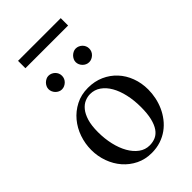

<svg xmlns="http://www.w3.org/2000/svg" viewBox="-249 -899 998 998"><g transform="rotate(-45 250.0 -400.5)"><path d="M465.8 -231.9Q465.8 -203.1 459.7 -173.6Q453.6 -144 441.4 -116.7Q429.2 -89.4 410.6 -65.4Q392.1 -41.5 367.7 -23.7Q343.3 -5.9 312.5 4.4Q281.7 14.6 245.1 14.6Q198.2 14.6 159.4 -4.4Q120.6 -23.4 92.5 -55.7Q64.5 -87.9 49.1 -130.4Q33.7 -172.9 33.7 -219.2Q33.7 -264.6 48.6 -307.9Q63.5 -351.1 91.6 -384.8Q119.6 -418.5 159.7 -439.2Q199.7 -460 250 -460Q298.3 -460 337.9 -442.4Q377.4 -424.8 406 -394Q434.6 -363.3 450.2 -321.5Q465.8 -279.8 465.8 -231.9ZM374.5 -194.3Q374.5 -244.1 364.7 -287.1Q355 -330.1 336.9 -361.6Q318.8 -393.1 293 -411.1Q267.1 -429.2 234.9 -429.2Q215.8 -429.2 196 -420.9Q176.3 -412.6 160.2 -393.1Q144 -373.5 134 -341.1Q124 -308.6 124 -259.8Q124 -211.9 134 -168.5Q144 -125 162.6 -92.3Q181.2 -59.6 207.3 -40.3Q233.4 -21 265.6 -21Q290 -21 310.1 -30Q330.1 -39.1 344.2 -59.6Q358.4 -80.1 366.5 -113.3Q374.5 -146.5 374.5 -194.3ZM199.2 -599.6Q199.2 -589.4 195.3 -580.3Q191.4 -571.3 184.3 -564.5Q177.2 -557.6 168.2 -553.5Q159.2 -549.3 148.9 -549.3Q139.2 -549.3 130.4 -553.5Q121.6 -557.6 114.7 -564.7Q107.9 -571.8 104 -580.8Q100.1 -589.8 100.1 -599.6Q100.1 -608.9 104.2 -617.9Q108.4 -627 115.2 -633.8Q122.1 -640.6 130.9 -645Q139.6 -649.4 148.9 -649.4Q159.2 -649.4 168.2 -645.5Q177.2 -641.6 184.3 -634.8Q191.4 -627.9 195.3 -618.9Q199.2 -609.9 199.2 -599.6ZM399.4 -599.6Q399.4 -589.4 395.5 -580.3Q391.6 -571.3 384.5 -564.5Q377.4 -557.6 368.4 -553.5Q359.4 -549.3 349.1 -549.3Q338.9 -549.3 329.8 -553.5Q320.8 -557.6 314 -564.7Q307.1 -571.8 303.2 -580.8Q299.3 -589.8 299.3 -599.6Q299.3 -608.9 303.7 -617.9Q308.1 -627 314.9 -633.8Q321.8 -640.6 330.8 -645Q339.8 -649.4 349.1 -649.4Q359.4 -649.4 368.4 -645.5Q377.4 -641.6 384.5 -634.8Q391.6 -627.9 395.5 -618.9Q399.4 -609.9 399.4 -599.6ZM92.3 -761.7V-815.9H406.2V-761.7Z"/></g></svg>

Font: Doulos SIL Afr
Style: Regular
Weight: 400
Designer: Walt Agee, Victor Gaultney, Peter Martin, Debbi Hosken, Becca Hirsbrunner
Foundry: SIL International
Version: Version 5.000